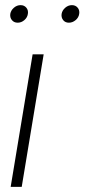

<svg xmlns="http://www.w3.org/2000/svg" viewBox="-20 -727 329 747"><path d="M21.5 0 106.9 -515.6H149.9L64.5 0ZM248 -638.7Q233.9 -638.7 225.8 -648.7Q217.8 -658.7 219.7 -672.9Q222.2 -687 233.9 -697Q245.6 -707 259.8 -707Q273.9 -707 282.2 -697Q290.5 -687 288.1 -672.9Q286.1 -658.7 274.2 -648.7Q262.2 -638.7 248 -638.7ZM48.8 -638.7Q34.7 -638.7 26.4 -648.7Q18.1 -658.7 20 -672.9Q22.5 -687 34.2 -697Q45.9 -707 60.1 -707Q74.2 -707 82.5 -697Q90.8 -687 88.4 -672.9Q86.4 -658.7 74.7 -648.7Q63 -638.7 48.8 -638.7Z"/></svg>

Font: Inter Display ExtraLight
Style: Italic
Weight: 200
Italic angle: -9.39999°
Designer: Rasmus Andersson
Foundry: rsms
Version: Version 4.000;git-a52131595